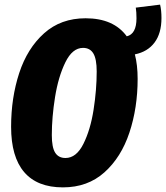

<svg xmlns="http://www.w3.org/2000/svg" viewBox="-20 -792 718 830"><path d="M563 -557Q575 -511 575 -451Q575 -326 539.5 -219Q504 -112 431.5 -47Q359 18 252 18Q141 18 84.5 -48Q28 -114 28 -244Q28 -369 63 -476Q98 -583 170.5 -648Q243 -713 350 -713Q471 -713 528 -635Q570 -645 570 -713Q570 -740 567 -759L672 -772Q678 -748 678 -714Q678 -648 648 -608Q618 -568 563 -557ZM398 -483Q398 -537 383.5 -561Q369 -585 339 -585Q293 -585 262.5 -522.5Q232 -460 218 -372.5Q204 -285 204 -208Q204 -155 218.5 -132Q233 -109 263 -109Q310 -109 340.5 -170Q371 -231 384.5 -317.5Q398 -404 398 -483Z"/></svg>

Font: Fira Sans Extra Condensed ExtraBold
Style: Italic
Weight: 800
Width: 3
Italic angle: -8°
Designer: Carrois Corporate & Edenspiekermann AG
Foundry: Carrois Corporate GbR & Edenspiekermann AG
Version: Version 4.203